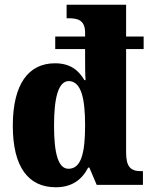

<svg xmlns="http://www.w3.org/2000/svg" viewBox="-20 -780 637 810"><path d="M215 10C283 10 325 -21 352 -73H357L388 0H583V-58H575C532 -58 512 -75 512 -137V-573H586V-626H512V-760H261V-703H269C307 -703 339 -696 339 -642V-626H213V-573H339V-546C339 -509 339 -465 341 -442H336C312 -483 277 -513 212 -513C100 -513 34 -425 34 -249C34 -75 100 10 215 10ZM269 -68C225 -68 208 -134 208 -250C208 -365 225 -437 270 -438C323 -437 339 -364 339 -251C339 -136 323 -68 269 -68Z"/></svg>

Font: Noto Serif Sinhala Condensed Black
Style: Regular
Weight: 900
Width: 3
Designer: Jelle Bosma - Monotype Design Team
Foundry: Monotype Imaging Inc.
Version: Version 2.007